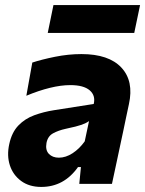

<svg xmlns="http://www.w3.org/2000/svg" viewBox="-20 -726 573 758"><path d="M143 12Q95.5 12 63.5 -11.5Q31.5 -35 19 -73.2Q6.5 -111.5 16.5 -157Q26.5 -203.5 52.5 -230.5Q78.5 -257.5 115.2 -271Q152 -284.5 193.5 -291L350 -315.5Q358 -349 334 -369.5Q310 -390 257.5 -390Q221 -390 177 -379.2Q133 -368.5 84 -348L107.5 -479Q144 -491 197 -501.8Q250 -512.5 301.5 -512.5Q409.5 -512.5 459.2 -459.2Q509 -406 489 -315Q483.5 -290 478.2 -264.2Q473 -238.5 467 -210.5L458 -168.5Q450 -131 441.2 -89.5Q432.5 -48 422 0H293L299.5 -66.5H288Q232.5 12 143 12ZM212.5 -103.5Q239.5 -103.5 266.5 -121Q293.5 -138.5 314.5 -168L331.5 -248Q320.5 -240 302.5 -233.5Q284.5 -227 239.5 -217.5Q210 -211 189.2 -199.5Q168.5 -188 163.5 -161.5Q158.5 -133.5 173 -118.5Q187.5 -103.5 212.5 -103.5ZM168.5 -596 191 -706H533L510 -596Z"/></svg>

Font: Commissioner
Style: Bold Italic
Weight: 700
Italic angle: -12°
Designer: Kostas Bartsokas
Foundry: Kostas Bartsokas
Version: Version 1.000; ttfautohint (v1.8.3)